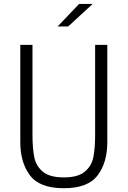

<svg xmlns="http://www.w3.org/2000/svg" viewBox="-20 -962 660 993"><path d="M472 -266.5V-730H535V-227Q535 -121 484.8 -54.8Q434.5 11.5 310 11.5Q185.5 11.5 135.2 -54.8Q85 -121 85 -227V-730H148V-266.5Q148 -193.5 157.5 -148Q167 -102.5 202.2 -73.5Q237.5 -44.5 310 -44.5Q382.5 -44.5 417.8 -73.5Q453 -102.5 462.5 -148Q472 -193.5 472 -266.5ZM332.5 -825 459 -941.5H389L278 -825Z"/></svg>

Font: Monaspace Neon Var
Style: Regular
Weight: 400
Designer: Riley Cran and the Lettermatic Team
Version: Version 1.000 (Monaspace Neon Var)